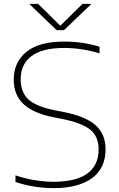

<svg xmlns="http://www.w3.org/2000/svg" viewBox="-20 -964 617 993"><path d="M256 9Q210.5 9 159.2 1.2Q108 -6.5 60 -23V-57Q114 -39 163.8 -31.5Q213.5 -24 257 -24Q374 -24 432 -66.8Q490 -109.5 490 -191Q490 -260 444.5 -295Q399 -330 296 -350L260 -357Q152 -378 101.5 -425.8Q51 -473.5 51 -552Q51 -642 116.2 -695.5Q181.5 -749 312 -749Q409.5 -749 495 -722V-688Q403.5 -716 310 -716Q199 -716 143 -674Q87 -632 87 -554Q87 -486 127.5 -449.2Q168 -412.5 267 -393L303 -386Q422.5 -363 474.2 -316.5Q526 -270 526 -192Q526 -94.5 456 -42.8Q386 9 256 9ZM273 -808 131 -944H177L292 -831L407 -944H453L311 -808Z"/></svg>

Font: Encode Sans Exp Th
Style: Regular
Weight: 100
Width: 7
Designer: Multiple Designers
Foundry: Impallari Type
Version: Version 3.002; ttfautohint (v1.8.3) -l 8 -r 50 -G 200 -x 14 